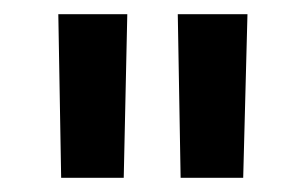

<svg xmlns="http://www.w3.org/2000/svg" viewBox="-20 -707 429 270"><path d="M322 -457H234L230 -687H328ZM154 -457H66L62 -687H159Z"/></svg>

Font: TitilliumText
Style: Medium
Weight: 500
Designer: Accademia di Belle Arti di Urbino and others
Foundry: Accademia di Belle Arti di Urbino and others.
Version: Version 60.001